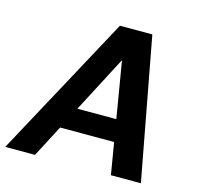

<svg xmlns="http://www.w3.org/2000/svg" viewBox="-126 -808 941 916"><g transform="rotate(15 345.0 -350.0)"><path d="M-23 0 356 -700H516L647 0H499L408 -544L124 0ZM110 -157 165 -265H537L553 -157Z"/></g></svg>

Font: DM Sans ExtraBold
Style: Italic
Weight: 800
Italic angle: -10°
Designer: Colophon Foundry, Jonny Pinhorn
Foundry: Colophon Foundry
Version: Version 4.004;gftools[0.9.30]